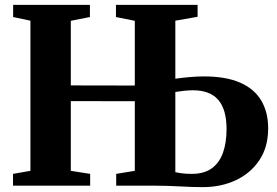

<svg xmlns="http://www.w3.org/2000/svg" viewBox="-20 -763 1140 789"><path d="M813 6Q791.5 6 768 5.2Q744.5 4.5 719.2 3Q694 1.5 667.5 0.8Q641 0 613.5 0H457.5V-48.5L534 -61V-347L271 -347.5V-61L350.5 -48.5V0H33.5V-48.5L105 -61V-678L34 -693V-743H349.5V-693L271 -677.5V-412L534 -411.5V-677.5L456.5 -693V-743H792V-694L700.5 -678V-439.5Q723.5 -443 756.5 -446Q789.5 -449 818 -449Q909 -449 967.2 -423.2Q1025.5 -397.5 1053.8 -349.5Q1082 -301.5 1082 -235.5Q1082 -159 1046 -105Q1010 -51 949.2 -22.5Q888.5 6 813 6ZM768 -48.5Q819 -48.5 850.5 -71.5Q882 -94.5 896.5 -136Q911 -177.5 911 -232Q911 -313.5 876.8 -352.8Q842.5 -392 773 -392Q756 -392 735.2 -389.8Q714.5 -387.5 700.5 -385V-55.5Q713.5 -52.5 730.2 -50.5Q747 -48.5 768 -48.5Z"/></svg>

Font: Merriweather 60pt ExtraBold
Style: Regular
Weight: 800
Version: Version 2.100